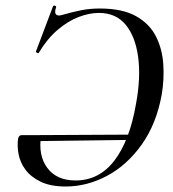

<svg xmlns="http://www.w3.org/2000/svg" viewBox="-20 -667 631 699"><path d="M219 12Q164 12 128 -5.5Q92 -23 72.5 -49.5Q53 -76 47.5 -106.5Q42 -137 46 -163Q49 -175 59 -175H130Q118 -102 152 -56Q186 -10 255 -10Q341 -10 396.5 -82.5Q452 -155 475 -288Q493 -384 483 -459Q473 -534 437.5 -577Q402 -620 340 -620Q305 -620 266 -605Q227 -590 189.5 -558Q152 -526 122 -476Q120 -472 115 -474.5Q110 -477 111 -480L173 -644Q175 -648 180.5 -646Q186 -644 184 -640Q178 -622 183.5 -615Q189 -608 204 -612Q246 -624 277 -630Q308 -636 343 -636Q426 -636 475.5 -608Q525 -580 548 -534Q571 -488 574.5 -433Q578 -378 569 -324Q550 -217 496.5 -141.5Q443 -66 370 -27Q297 12 219 12ZM94 -153 98 -175 482 -177 480 -158Z"/></svg>

Font: Cormorant Garamond Light Medium
Style: Italic
Weight: 500
Italic angle: -10°
Version: Version 4.001